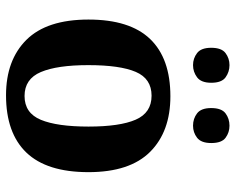

<svg xmlns="http://www.w3.org/2000/svg" viewBox="-94 -696 800 653"><g transform="rotate(90 306.5 -370.0)"><path d="M304.6 10Q185 10 116 -59.3Q47 -128.7 47 -270.3Q47 -411 113.1 -480Q179.2 -549 308 -549Q428 -549 497 -480Q566 -411 566 -270.3Q566 -128.7 499.5 -59.3Q433 10 304.6 10ZM307 -53Q365 -53 388 -108.5Q411 -164 411 -270.5Q411 -377 387.5 -431Q364 -485 306 -485Q248 -485 225 -431.2Q202 -377.5 202 -270Q202 -164 225.5 -108.5Q249 -53 307 -53ZM408 -626Q384 -626 366 -639.8Q348 -653.6 348 -687.7Q348 -723 366 -736.5Q384 -750 408 -750Q431 -750 449 -736.7Q467 -723.4 467 -688Q467 -653.7 449 -639.8Q431 -626 408 -626ZM202 -626Q179 -626 161 -639.8Q143 -653.6 143 -687.7Q143 -723 161 -736.5Q179 -750 202 -750Q225 -750 243.5 -736.7Q262 -723.4 262 -688Q262 -653.7 243.5 -639.8Q225 -626 202 -626Z"/></g></svg>

Font: Noto Naskh Arabic UI
Style: Regular
Weight: 400
Designer: Monotype Design Team, David Williams, Mohamad Dakak and Nizar Qandah
Foundry: Monotype Imaging Inc.
Version: Version 2.014